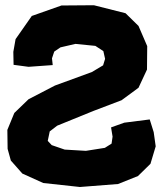

<svg xmlns="http://www.w3.org/2000/svg" viewBox="-20 -708 637 752"><path d="M33.2 -454.1 91.8 -446.3 186.5 -453.1 183.6 -479.5 192.4 -505.9 216.8 -522.5 275.4 -536.1 353.5 -528.3 384.8 -507.8 391.6 -477.5 383.8 -452.1 339.8 -425.8 195.3 -373 91.8 -319.3 36.1 -265.6 8.8 -199.2 9.8 -125 22.5 -79.1 67.4 -28.3 149.4 8.8 293 24.4 442.4 12.7 520.5 -18.6 569.3 -66.4 589.8 -134.8 582 -190.4 566.4 -240.2 466.8 -227.5 415 -209 420.9 -172.9 417 -145.5 390.6 -128.9 316.4 -117.2 233.4 -122.1 182.6 -139.6 167 -156.2 174.8 -193.4 204.1 -215.8 345.7 -273.4 456.1 -315.4 522.5 -364.3 555.7 -435.5 556.6 -527.3 522.5 -606.4 471.7 -656.2 347.7 -687.5 220.7 -686.5 104.5 -645.5 41 -554.7 32.2 -504.9Z"/></svg>

Font: MaokenAssortedSans-TC
Style: Regular
Weight: 500
Version: Version 0.83